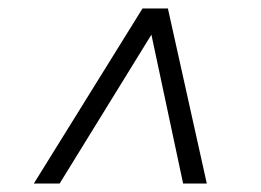

<svg xmlns="http://www.w3.org/2000/svg" viewBox="-20 -577 616 454"><path d="M413 -143 338 -495 121 -143H60L317 -557H377L469 -143Z"/></svg>

Font: Idrija
Style: Italic
Weight: 400
Italic angle: -11.3°
Designer: Julieta Ulanovsky
Foundry: Julieta Ulanovsky
Version: Version 7.200